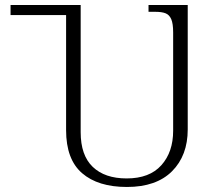

<svg xmlns="http://www.w3.org/2000/svg" viewBox="-20 -734 865 764"><path d="M243 -216V-674H22V-714H301V-208Q301 -116 349 -70Q397 -24 484 -24Q575 -24 622 -76.5Q669 -129 669 -214V-605Q669 -640 661.5 -657.5Q654 -675 639 -681Q624 -687 598 -687H571V-714H727V-219Q727 -115 664.5 -52.5Q602 10 485 10Q370 10 306.5 -45Q243 -100 243 -216Z"/></svg>

Font: Noto Serif Georgian Light
Style: Regular
Weight: 300
Designer: Monotype Design team
Foundry: Monotype Imaging Inc.
Version: Version 1.000